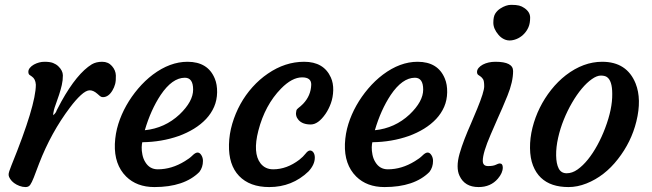

<svg xmlns="http://www.w3.org/2000/svg" viewBox="-20 -757 2657 782"><path d="M26.4 -83Q126 -328.1 126 -412.1Q124.5 -435.5 109.9 -445.3L100.1 -452.1Q95.7 -455.6 95.5 -464.1Q95.2 -472.7 101.6 -480.5Q107.9 -488.3 118.2 -494.1Q139.2 -505.4 161.4 -505.4Q183.6 -505.4 196 -500.5Q208.5 -495.6 217.3 -487.3Q235.8 -469.7 236.1 -450.2Q236.3 -430.7 231.7 -410.6Q227.1 -390.6 220.7 -371.3Q214.4 -352.1 208 -334.7Q201.7 -317.4 199.7 -309.1Q195.8 -292 196.8 -287.6Q208.5 -297.9 210.9 -307.6L230 -343.8Q293.5 -458 354 -495.1Q371.6 -505.4 396.2 -505.4Q420.9 -505.4 436 -488Q451.2 -470.7 451.9 -449.7Q452.6 -428.7 449 -414.8Q445.3 -400.9 438 -388.7Q421.9 -361.3 398.9 -361.3Q392.6 -361.3 387.2 -365.7L376.5 -375Q360.4 -389.2 345.5 -389.2Q330.6 -389.2 309.3 -369.6Q288.1 -350.1 265.1 -319.3Q188 -217.3 139.2 -90.8L117.7 -34.2Q109.4 -13.2 103 -4.2Q96.7 4.9 84.2 4.9Q71.8 4.9 59.3 0.2Q46.9 -4.4 37.1 -11.7Q27.3 -19 21.5 -28.1Q15.6 -37.1 15.1 -43.7Q14.6 -50.3 17.8 -59.8Q21 -69.3 26.4 -83Z M447.8 -170.9Q449.7 -213.4 461.9 -252.2Q474.1 -291 494.6 -327.4Q515.1 -363.8 542.7 -396.2Q570.3 -428.7 602.5 -453.1Q672.4 -505.4 743.7 -505.4Q827.1 -505.4 855 -436.5Q864.7 -413.1 864.3 -381.1Q863.8 -349.1 852.1 -322Q840.3 -294.9 819.6 -272.7Q798.8 -250.5 770.3 -232.9Q741.7 -215.3 708 -203.1Q638.7 -178.7 559.6 -177.7Q557.6 -170.9 557.1 -157.2Q556.6 -143.6 560.1 -126.7Q563.5 -109.9 571.8 -96.7Q589.4 -67.4 622.6 -67.4Q679.2 -67.4 732.9 -100.6Q752 -111.8 763.9 -123.8Q775.9 -135.7 784.7 -135.7Q793.5 -135.7 800 -125.2Q806.6 -114.7 806.6 -101.6Q806.6 -75.7 792 -56.6Q730.5 4.9 608.9 4.9Q537.1 4.9 493.7 -38.1Q444.8 -86.9 447.8 -170.9ZM732.9 -440.4Q681.6 -440.4 634.3 -370.1Q594.2 -309.6 569.8 -226.6Q651.4 -234.9 711.4 -291Q766.6 -343.8 766.6 -392.1Q766.6 -440.4 732.9 -440.4Z M912.6 -168.5Q913.6 -210.9 926 -253.2Q938.5 -295.4 959.2 -333Q980 -370.6 1008.5 -402.3Q1037.1 -434.1 1070.8 -457Q1141.1 -505.4 1218.8 -505.4Q1298.8 -505.4 1327.6 -441.4Q1337.9 -418.5 1337.2 -389.4Q1336.4 -360.4 1327.6 -336.2Q1318.8 -312 1305.7 -293Q1275.9 -250 1245.6 -250Q1211.9 -250 1195.8 -268.6Q1181.6 -284.7 1187 -306.2Q1188.5 -312.5 1195.8 -317.6Q1203.1 -322.8 1214.4 -334Q1246.1 -367.2 1247.6 -411.6Q1248.5 -441.9 1210.4 -441.9Q1169.4 -441.9 1124.5 -396Q1059.1 -329.1 1032.2 -224.6Q1008.8 -133.8 1041 -91.8Q1060.1 -67.4 1092.8 -67.4Q1147.9 -67.4 1199.2 -106.4Q1214.8 -118.7 1224.6 -131.3Q1234.4 -144 1242.7 -144Q1251 -144 1256.6 -136Q1262.2 -127.9 1262.2 -115.2Q1262.2 -86.4 1236.3 -58.6Q1169.9 4.9 1076.7 4.9Q997.1 4.9 953.6 -40.5Q910.6 -85.4 912.6 -168.5Z M1384.8 -170.9Q1386.7 -213.4 1398.9 -252.2Q1411.1 -291 1431.6 -327.4Q1452.1 -363.8 1479.7 -396.2Q1507.3 -428.7 1539.6 -453.1Q1609.4 -505.4 1680.7 -505.4Q1764.2 -505.4 1792 -436.5Q1801.8 -413.1 1801.3 -381.1Q1800.8 -349.1 1789.1 -322Q1777.3 -294.9 1756.6 -272.7Q1735.8 -250.5 1707.3 -232.9Q1678.7 -215.3 1645 -203.1Q1575.7 -178.7 1496.6 -177.7Q1494.6 -170.9 1494.1 -157.2Q1493.7 -143.6 1497.1 -126.7Q1500.5 -109.9 1508.8 -96.7Q1526.4 -67.4 1559.6 -67.4Q1616.2 -67.4 1669.9 -100.6Q1689 -111.8 1700.9 -123.8Q1712.9 -135.7 1721.7 -135.7Q1730.5 -135.7 1737.1 -125.2Q1743.7 -114.7 1743.7 -101.6Q1743.7 -75.7 1729 -56.6Q1667.5 4.9 1545.9 4.9Q1474.1 4.9 1430.7 -38.1Q1381.8 -86.9 1384.8 -170.9ZM1669.9 -440.4Q1618.7 -440.4 1571.3 -370.1Q1531.2 -309.6 1506.8 -226.6Q1588.4 -234.9 1648.4 -291Q1703.6 -343.8 1703.6 -392.1Q1703.6 -440.4 1669.9 -440.4Z M2010.3 -615.2Q1989.3 -639.6 1989.3 -664.6Q1989.3 -689.5 1997.3 -701.9Q2005.4 -714.4 2017.6 -722.2Q2041 -737.3 2061.8 -737.3Q2082.5 -737.3 2094 -734.4Q2105.5 -731.4 2115.2 -724.6Q2139.2 -708.5 2139.2 -685.3Q2139.2 -662.1 2132.6 -646.7Q2126 -631.3 2115.2 -619.9Q2104.5 -608.4 2090.8 -601.3Q2077.1 -594.2 2062 -592.5Q2046.9 -590.8 2033.4 -597.2Q2020 -603.5 2010.3 -615.2ZM2015.1 -91.3Q2027.8 -91.3 2027.8 -74.7Q2027.8 -52.7 2007.8 -29.3Q1978.5 4.9 1929.2 4.9Q1872.6 4.9 1851.6 -41Q1843.8 -57.1 1843.8 -80.1Q1843.8 -103 1851.8 -131.1Q1859.9 -159.2 1871.8 -190.2Q1883.8 -221.2 1897.9 -252.9L1923.8 -314.5Q1952.1 -383.3 1952.1 -405.3Q1952.1 -427.2 1947.5 -434.3Q1942.9 -441.4 1937.5 -445.3L1927.7 -452.1Q1922.9 -455.6 1922.9 -464.1Q1922.9 -472.7 1929.4 -480.5Q1936 -488.3 1946.8 -494.1Q1968.8 -505.4 1998 -505.4Q2069.8 -505.4 2069.8 -467.8Q2069.8 -423.8 2046.9 -367.4Q2023.9 -311 2007.8 -276.4L1978.5 -209Q1946.3 -134.8 1946.3 -102.1Q1946.3 -80.6 1967.8 -80.6Q1988.8 -80.6 1999.5 -85.9Q2010.3 -91.3 2015.1 -91.3Z M2284.7 -450.7Q2356 -505.4 2432.6 -505.4Q2533.2 -505.4 2568.8 -417Q2594.2 -353 2571.8 -262.2Q2551.3 -178.7 2496.6 -108.9Q2442.4 -39.1 2368.7 -9.8Q2331.5 4.9 2295.7 4.9Q2259.8 4.9 2231.7 -4.4Q2203.6 -13.7 2183.1 -33.2Q2162.6 -52.7 2150.9 -82.8Q2139.2 -112.8 2138.7 -153.8Q2138.2 -194.8 2148.7 -236.8Q2159.2 -278.8 2178.5 -317.9Q2197.8 -356.9 2224.9 -391.1Q2252 -425.3 2284.7 -450.7ZM2444.8 -235.4Q2474.6 -314 2473.6 -375Q2473.6 -428.7 2451.7 -443.4Q2442.9 -449.2 2427 -449.2Q2411.1 -449.2 2390.6 -434.8Q2370.1 -420.4 2349.6 -396Q2329.1 -371.6 2310.1 -338.9Q2291 -306.2 2276.4 -270Q2261.7 -233.9 2253.2 -195.8Q2244.6 -157.7 2245.1 -123.8Q2245.6 -89.8 2255.6 -70.6Q2265.6 -51.3 2288.1 -51.3Q2310.5 -51.3 2332.3 -66.7Q2354 -82 2374.5 -107.4Q2395 -132.8 2413.1 -166Q2431.2 -199.2 2444.8 -235.4Z"/></svg>

Font: Courgette
Style: Regular
Weight: 400
Designer: Karolina Lach
Foundry: Sorkin Type Co.
Version: Version 1.002